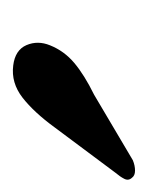

<svg xmlns="http://www.w3.org/2000/svg" viewBox="-6 -772 234 305"><g transform="rotate(-90 111.5 -619.0)"><path d="M62 -649.5Q86 -682.5 109.5 -700.8Q133 -719 160.5 -715.5Q185 -712.5 192.8 -694.5Q200.5 -676.5 192.5 -657Q183.5 -634.5 164.5 -618.5Q145.5 -602.5 114 -587L10 -525.5Q1.5 -522 -6.5 -522Q-14.5 -522 -18 -527Q-23 -532.5 -19.5 -539.2Q-16 -546 -10 -553Z"/></g></svg>

Font: Fraunces 9pt S000 SemiBold
Style: Italic
Weight: 600
Italic angle: -16°
Version: Version 1.000; ttfautohint (v1.8.3)